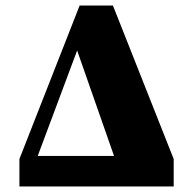

<svg xmlns="http://www.w3.org/2000/svg" viewBox="-20 -672 666 692"><path d="M50 0V-99L267 -652H387L606 -99V0ZM116 -110H391L258 -490Z"/></svg>

Font: Source Serif Pro Black
Style: Regular
Weight: 900
Designer: Frank Grießhammer
Foundry: Adobe Systems Incorporated
Version: Version 3.001;hotconv 1.0.111;makeotfexe 2.5.65597